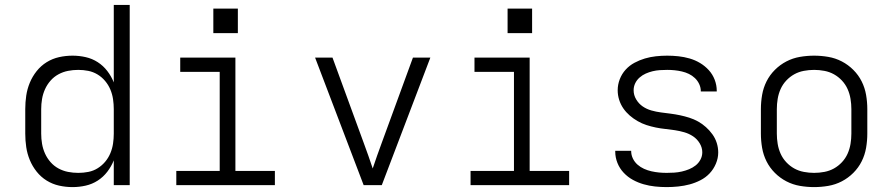

<svg xmlns="http://www.w3.org/2000/svg" viewBox="-20 -755 3640 783"><path d="M276 8Q248 8 221 2Q194 -4 170.5 -18.5Q147 -33 129.5 -55Q112 -77 101.5 -102.5Q91 -128 87 -155Q83 -182 83 -210V-310Q83 -338 87 -365Q91 -392 101.5 -417.5Q112 -443 129.5 -465Q147 -487 170.5 -501.5Q194 -516 221 -522Q248 -528 276 -528Q303 -528 329.5 -522Q356 -516 378.5 -501.5Q401 -487 417.5 -465.5Q434 -444 444 -419V-735H509V0H444V-101Q434 -76 417.5 -54.5Q401 -33 378.5 -18.5Q356 -4 329.5 2Q303 8 276 8ZM299 -50Q299 -50 299.5 -50Q300 -50 300 -50Q320 -50 340.5 -54Q361 -58 378.5 -69Q396 -80 409 -95.5Q422 -111 430 -130Q438 -149 441 -169.5Q444 -190 444 -210V-310Q444 -330 441 -350.5Q438 -371 430 -390Q422 -409 408.5 -425Q395 -441 377.5 -451.5Q360 -462 340 -466Q320 -470 299 -470Q278 -470 257.5 -466Q237 -462 218.5 -452Q200 -442 186 -426Q172 -410 163.5 -391Q155 -372 151.5 -351.5Q148 -331 148 -310V-210Q148 -189 151.5 -168.5Q155 -148 163.5 -129Q172 -110 186 -94Q200 -78 218.5 -68Q237 -58 257.5 -54Q278 -50 299 -50Z M699 0V-58H876V-462H715V-520H940V-58H1101V0ZM950 -620H850V-720H950Z M1463 0 1265 -520H1336L1463 -173Q1473 -147 1482 -120.5Q1491 -94 1500 -68Q1509 -94 1518 -120.5Q1527 -147 1537 -173L1664 -520H1735L1537 0Z M1899 0V-58H2076V-462H1915V-520H2140V-58H2301V0ZM2150 -620H2050V-720H2150Z M2699 8Q2675 8 2651.5 5.5Q2628 3 2605 -3.5Q2582 -10 2561 -21.5Q2540 -33 2523.5 -50.5Q2507 -68 2498 -90.5Q2489 -113 2489 -137Q2489 -138 2489 -138.5Q2489 -139 2489 -140H2554Q2554 -140 2554 -139.5Q2554 -139 2554 -139Q2554 -123 2561 -108.5Q2568 -94 2580 -83.5Q2592 -73 2606.5 -66.5Q2621 -60 2636.5 -56.5Q2652 -53 2667.5 -51.5Q2683 -50 2699 -50Q2714 -50 2729.5 -51Q2745 -52 2760.5 -55.5Q2776 -59 2790.5 -65Q2805 -71 2817 -80.5Q2829 -90 2836.5 -104Q2844 -118 2844 -134Q2844 -153 2833.5 -170.5Q2823 -188 2806.5 -199Q2790 -210 2771 -215.5Q2752 -221 2732.5 -224Q2713 -227 2693.5 -229Q2674 -231 2654.5 -235Q2635 -239 2616.5 -245Q2598 -251 2580.5 -261Q2563 -271 2548 -284Q2533 -297 2522 -313Q2511 -329 2505 -348Q2499 -367 2499 -387Q2499 -410 2507.5 -432Q2516 -454 2531.5 -471Q2547 -488 2567.5 -499Q2588 -510 2610 -516.5Q2632 -523 2655 -525.5Q2678 -528 2701 -528Q2724 -528 2747 -525.5Q2770 -523 2792.5 -516.5Q2815 -510 2835 -498Q2855 -486 2870.5 -469Q2886 -452 2894.5 -430Q2903 -408 2903 -385Q2903 -384 2903 -383Q2903 -382 2903 -382H2838Q2838 -382 2838 -382.5Q2838 -383 2838 -383Q2838 -398 2831.5 -412Q2825 -426 2814 -436.5Q2803 -447 2789.5 -453.5Q2776 -460 2761 -463.5Q2746 -467 2731 -468.5Q2716 -470 2701 -470Q2686 -470 2671 -469Q2656 -468 2641.5 -464.5Q2627 -461 2613.5 -455Q2600 -449 2588.5 -439Q2577 -429 2570.5 -415.5Q2564 -402 2564 -387Q2564 -367 2574.5 -349.5Q2585 -332 2601 -321Q2617 -310 2636.5 -304.5Q2656 -299 2675.5 -296.5Q2695 -294 2714.5 -291.5Q2734 -289 2753 -285Q2772 -281 2791 -275Q2810 -269 2827 -259.5Q2844 -250 2859 -236.5Q2874 -223 2885.5 -207Q2897 -191 2903 -172Q2909 -153 2909 -133Q2909 -110 2899.5 -87.5Q2890 -65 2874 -48Q2858 -31 2836.5 -20Q2815 -9 2792.5 -3Q2770 3 2746 5.5Q2722 8 2699 8Z M3300 8Q3271 8 3242 3Q3213 -2 3187 -15.5Q3161 -29 3140 -50Q3119 -71 3106 -97Q3093 -123 3088 -152Q3083 -181 3083 -210V-310Q3083 -339 3088 -368Q3093 -397 3106 -423Q3119 -449 3140 -470Q3161 -491 3187 -504.5Q3213 -518 3242 -523Q3271 -528 3300 -528Q3329 -528 3358 -523Q3387 -518 3413 -504.5Q3439 -491 3460 -470Q3481 -449 3494 -423Q3507 -397 3512 -368Q3517 -339 3517 -310V-210Q3517 -181 3512 -152Q3507 -123 3494 -97Q3481 -71 3460 -50Q3439 -29 3413 -15.5Q3387 -2 3358 3Q3329 8 3300 8ZM3300 -50Q3321 -50 3342 -54Q3363 -58 3381 -68Q3399 -78 3413.5 -93.5Q3428 -109 3436.5 -128Q3445 -147 3448.5 -168Q3452 -189 3452 -210V-310Q3452 -331 3448.5 -352Q3445 -373 3436.5 -392Q3428 -411 3413.5 -426.5Q3399 -442 3381 -452Q3363 -462 3342 -466Q3321 -470 3300 -470Q3279 -470 3258 -466Q3237 -462 3219 -452Q3201 -442 3186.5 -426.5Q3172 -411 3163.5 -392Q3155 -373 3151.5 -352Q3148 -331 3148 -310V-210Q3148 -189 3151.5 -168Q3155 -147 3163.5 -128Q3172 -109 3186.5 -93.5Q3201 -78 3219 -68Q3237 -58 3258 -54Q3279 -50 3300 -50Z"/></svg>

Font: Iosevka SS04 Light Extended
Style: Regular
Weight: 300
Width: 7
Monospace: yes
Designer: Belleve Invis
Foundry: Belleve Invis
Version: Version 19.0.0; ttfautohint (v1.8.4)